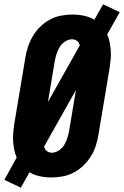

<svg xmlns="http://www.w3.org/2000/svg" viewBox="-31 -810 572 885"><path d="M65 55 -11 19 46 -84Q38 -101 34.5 -120Q31 -139 29.5 -159Q28 -179 30 -199Q32 -219 35 -240L86 -545Q90 -570 98.5 -595.5Q107 -621 121 -644.5Q135 -668 155 -687.5Q175 -707 199.5 -720Q224 -733 250.5 -738Q277 -743 302 -743Q330 -743 356 -737.5Q382 -732 404 -719L444 -790L521 -754L463 -651Q471 -634 474.5 -615Q478 -596 479.5 -576Q481 -556 479 -536Q477 -516 474 -495L423 -190Q419 -165 411 -139.5Q403 -114 388.5 -90.5Q374 -67 354 -47.5Q334 -28 309.5 -15Q285 -2 258.5 3Q232 8 207 8Q179 8 153 2.5Q127 -3 105 -16ZM190 -340 337 -601Q335 -607 332 -612.5Q329 -618 324 -621.5Q319 -625 313 -627Q307 -629 301 -629Q284 -629 268 -618Q252 -607 243 -591.5Q234 -576 229 -559.5Q224 -543 221 -526ZM208 -106Q225 -106 241 -117Q257 -128 266 -143.5Q275 -159 280 -175.5Q285 -192 288 -209L319 -395L172 -134Q174 -128 177 -122.5Q180 -117 185 -113.5Q190 -110 196 -108Q202 -106 208 -106Z"/></svg>

Font: Iosevka Curly Slab Heavy
Style: Italic
Weight: 900
Italic angle: -9°
Monospace: yes
Designer: Belleve Invis
Foundry: Belleve Invis
Version: Version 22.1.2; ttfautohint (v1.8.4)